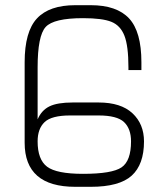

<svg xmlns="http://www.w3.org/2000/svg" viewBox="-20 -720 640 740"><path d="M330 -700H300V-650Q374 -650 409 -636Q444 -622 459.5 -582.5Q475 -543 475 -460V-450H525V-480Q525 -598 477.5 -649Q430 -700 330 -700ZM270 -700Q170 -700 122.5 -649Q75 -598 75 -480V-350H125V-460Q125 -582 156 -616Q187 -650 300 -650V-700ZM270 0H300V-50Q198 -50 161.5 -77.5Q125 -105 125 -175V-350H75V-170Q75 0 270 0ZM250 -275H360Q431 -275 458 -249.5Q485 -224 485 -175Q485 -100 448.5 -75Q412 -50 300 -50V0H330Q440 0 487.5 -43Q535 -86 535 -175Q535 -242 490.5 -283.5Q446 -325 360 -325H260Q201 -325 170.5 -310Q140 -295 125 -260V-175Q125 -224 152 -249.5Q179 -275 250 -275Z"/></svg>

Font: Millimetre
Style: Light
Weight: 200
Designer: Jérémy Landes
Version: Version 1.0